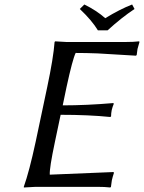

<svg xmlns="http://www.w3.org/2000/svg" viewBox="-20 -832 641 855"><path d="M416 -696.8Q389.2 -741.2 335.4 -792L355.5 -812Q410.2 -785.2 448.7 -751Q514.2 -791 568.4 -812L579.1 -792Q521.5 -753.9 459 -696.8ZM224.6 -200.2Q199.7 -82.5 201.7 -54.2Q201.7 -54.2 485.8 -65.9L487.3 -62Q481.9 -45.9 478 -28.8Q477.5 -25.4 474.1 0L471.2 2.9Q447.3 0 412.1 0H139.2Q139.2 0 86.4 2.9L85.9 0Q110.4 -68.8 138.7 -200.2L190.4 -444.8Q217.8 -574.2 223.1 -645L225.6 -647.9Q227.5 -647.9 275.9 -645H539.1Q575.2 -645 599.6 -647.9L601.1 -645Q593.3 -617.2 592.3 -613.8Q590.3 -603 588.9 -587.9L585.9 -584Q585.9 -584 415 -594.2Q362.3 -596.2 316.9 -596.2Q303.2 -568.4 276.4 -444.8L259.3 -362.8Q365.2 -362.8 484.4 -373L486.8 -370.1Q481 -356.4 477.5 -341.8Q474.6 -326.7 474.6 -314L471.2 -311Q375 -320.8 250 -320.8Z"/></svg>

Font: Linux Biolinum Capitals O
Style: Italic Samll Caps
Weight: 400
Italic angle: -12°
Designer: Philipp H. Poll
Foundry: Philipp H. Poll
Version: Version 0.6.2